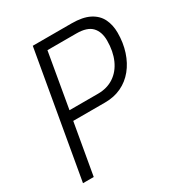

<svg xmlns="http://www.w3.org/2000/svg" viewBox="-163 -800 857 914"><g transform="rotate(-30 265.0 -343.0)"><path d="M29 0 149 -686H362Q423 -686 460 -667Q497 -648 513.5 -614.5Q530 -581 530 -538Q530 -483 514.5 -435.5Q499 -388 470.5 -353Q442 -318 402 -299Q362 -280 312 -280H137L88 0ZM147 -333H304Q354 -333 391 -357.5Q428 -382 448 -427Q468 -472 468 -531Q468 -579 442.5 -606Q417 -633 358 -633H199Z"/></g></svg>

Font: Archivo Condensed ExtraLight
Style: Italic
Weight: 250
Width: 3
Italic angle: -10°
Designer: Hector Gatti
Foundry: Omnibus-Type
Version: Version 2.001